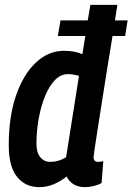

<svg xmlns="http://www.w3.org/2000/svg" viewBox="-20 -760 545 790"><path d="M330 10Q276 10 254 -34Q233 -16 203.5 -3Q174 10 142 10Q84 10 50 -32.5Q16 -75 16 -163Q16 -280 46 -367Q76 -454 127.5 -502.5Q179 -551 244 -551Q266 -551 284.5 -547.5Q303 -544 319 -537L331 -612H218L229 -676H341L352 -740H463Q458 -711 453 -676H505L495 -612H443Q432 -546 421 -477Q410 -408 400 -344.5Q390 -281 382 -230Q374 -179 369.5 -148.5Q365 -118 365 -114Q365 -94 384 -94Q395 -94 405 -97L398 -7Q384 1 365.5 5.5Q347 10 330 10ZM187 -94Q222 -94 252 -113L305 -448Q294 -451 283 -453Q272 -455 259 -455Q230 -455 206.5 -431Q183 -407 166 -366Q149 -325 139.5 -273.5Q130 -222 130 -168Q130 -133 145.5 -113.5Q161 -94 187 -94Z"/></svg>

Font: Georama SemiCondensed SemiBold
Style: Italic
Weight: 600
Width: 4
Italic angle: -9°
Designer: Jean-Baptiste Levee
Foundry: Production Type
Version: Version 1.000